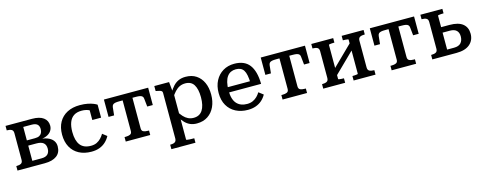

<svg xmlns="http://www.w3.org/2000/svg" viewBox="-29 -1280 5625 2234"><g transform="rotate(-15 2783.0 -162.5)"><path d="M39 -538H358Q448 -538 495 -503Q542 -468 542 -406Q542 -371 522 -342.5Q502 -314 463 -297.5Q424 -281 369 -281L392 -304V-263L371 -287Q431 -286 474.5 -269.5Q518 -253 541 -223Q564 -193 564 -152Q564 -77 512.5 -38.5Q461 0 368 0H39V-54H42Q76 -54 96.5 -65Q117 -76 117 -108V-430Q117 -462 96.5 -473Q76 -484 42 -484H39ZM235 -65H346Q397 -65 421 -89Q445 -113 445 -156Q445 -202 418 -225Q391 -248 334 -248H202V-311H333Q366 -311 386 -321.5Q406 -332 415.5 -351.5Q425 -371 425 -397Q425 -435 403.5 -454Q382 -473 336 -473H235Z M941 -57Q982 -57 1011.5 -71.5Q1041 -86 1063 -109.5Q1085 -133 1100 -159L1153 -118Q1133 -80 1101.5 -50.5Q1070 -21 1027.5 -5Q985 11 930 11Q844 11 780.5 -22.5Q717 -56 682.5 -119Q648 -182 648 -269Q648 -356 683 -418.5Q718 -481 782.5 -514.5Q847 -548 935 -548Q989 -548 1030 -539.5Q1071 -531 1098.5 -519.5Q1126 -508 1138 -499V-343H1032V-478Q1043 -477 1051.5 -472.5Q1060 -468 1065.5 -461Q1071 -454 1073 -446Q1075 -438 1074 -432Q1054 -452 1018.5 -466Q983 -480 938 -480Q881 -480 844 -455.5Q807 -431 789 -383.5Q771 -336 771 -269Q771 -216 781.5 -176.5Q792 -137 812.5 -110.5Q833 -84 865 -70.5Q897 -57 941 -57Z M1490 -472V-538H1757V-329H1690L1680 -424Q1679 -443 1669 -453.5Q1659 -464 1640 -468Q1621 -472 1589 -472ZM1491 -472H1392Q1361 -472 1341.5 -468Q1322 -464 1312.5 -453.5Q1303 -443 1301 -424L1291 -329H1224V-538H1491ZM1550 -104Q1550 -74 1570 -64Q1590 -54 1625 -54H1638V0H1343V-54H1357Q1391 -54 1411.5 -64Q1432 -74 1432 -104V-538H1550Z M2123 223H1833V169H1836Q1858 169 1874.5 164.5Q1891 160 1900 148Q1909 136 1909 115V-435Q1909 -449 1901.5 -456Q1894 -463 1878.5 -467.5Q1863 -472 1840 -476L1831 -478V-538H2009L2022 -408L2027 -403V160Q2027 163 2039.5 165Q2052 167 2069 168Q2086 169 2100 169H2123ZM2199 11Q2154 11 2119.5 -4Q2085 -19 2057 -47.5Q2029 -76 2005 -117L2007 -188Q2032 -147 2057.5 -119Q2083 -91 2113 -76.5Q2143 -62 2179 -62Q2215 -62 2241.5 -75.5Q2268 -89 2286 -116Q2304 -143 2313 -182.5Q2322 -222 2322 -272Q2322 -322 2313.5 -359.5Q2305 -397 2289 -423Q2273 -449 2247 -462Q2221 -475 2186 -475Q2148 -475 2117.5 -460.5Q2087 -446 2060 -417Q2033 -388 2006 -344L2005 -410Q2031 -454 2059.5 -485Q2088 -516 2124.5 -532Q2161 -548 2208 -548Q2284 -548 2336.5 -513Q2389 -478 2417 -416.5Q2445 -355 2445 -272Q2445 -190 2415.5 -126Q2386 -62 2331 -25.5Q2276 11 2199 11Z M2652 -264Q2652 -208 2664 -168.5Q2676 -129 2699 -104.5Q2722 -80 2753 -68.5Q2784 -57 2822 -57Q2862 -57 2892 -71Q2922 -85 2944 -107Q2966 -129 2981 -155L3036 -113Q3016 -76 2984.5 -47.5Q2953 -19 2910 -3.5Q2867 12 2813 12Q2732 12 2668.5 -20.5Q2605 -53 2569 -115Q2533 -177 2533 -265Q2533 -350 2566.5 -413.5Q2600 -477 2659 -512.5Q2718 -548 2795 -548Q2856 -548 2901.5 -529Q2947 -510 2976.5 -471.5Q3006 -433 3021.5 -375.5Q3037 -318 3038 -241H2624V-304H2947L2922 -280Q2920 -336 2912.5 -375Q2905 -414 2890 -437Q2875 -460 2852 -470.5Q2829 -481 2796 -481Q2763 -481 2736.5 -468.5Q2710 -456 2691 -429.5Q2672 -403 2662 -362Q2652 -321 2652 -264Z M3379 -472V-538H3646V-329H3579L3569 -424Q3568 -443 3558 -453.5Q3548 -464 3529 -468Q3510 -472 3478 -472ZM3380 -472H3281Q3250 -472 3230.5 -468Q3211 -464 3201.5 -453.5Q3192 -443 3190 -424L3180 -329H3113V-538H3380ZM3439 -104Q3439 -74 3459 -64Q3479 -54 3514 -54H3527V0H3232V-54H3246Q3280 -54 3300.5 -64Q3321 -74 3321 -104V-538H3439Z M3800 -108V-430Q3800 -462 3780 -473Q3760 -484 3725 -484H3722V-538H3986V-484H3982Q3969 -484 3954 -483Q3939 -482 3928.5 -480Q3918 -478 3918 -474V-63Q3918 -60 3928.5 -58Q3939 -56 3954 -55Q3969 -54 3982 -54H3986V0H3722V-54H3725Q3759 -54 3779.5 -65Q3800 -76 3800 -108ZM4155 -63V-474Q4155 -478 4144.5 -480Q4134 -482 4119 -483Q4104 -484 4091 -484H4088V-538H4352V-484H4349Q4314 -484 4293.5 -473Q4273 -462 4273 -430V-108Q4273 -76 4293.5 -65Q4314 -54 4349 -54H4352V0H4088V-54H4091Q4104 -54 4119 -55Q4134 -56 4144.5 -58Q4155 -60 4155 -63ZM3906 -99 3864 -144 4166 -440 4208 -395Z M4693 -472V-538H4960V-329H4893L4883 -424Q4882 -443 4872 -453.5Q4862 -464 4843 -468Q4824 -472 4792 -472ZM4694 -472H4595Q4564 -472 4544.5 -468Q4525 -464 4515.5 -453.5Q4506 -443 4504 -424L4494 -329H4427V-538H4694ZM4753 -104Q4753 -74 4773 -64Q4793 -54 4828 -54H4841V0H4546V-54H4560Q4594 -54 4614.5 -64Q4635 -74 4635 -104V-538H4753Z M5232 -66H5315Q5372 -66 5398.5 -95Q5425 -124 5425 -174Q5425 -220 5399 -245Q5373 -270 5320 -270H5206V-336H5332Q5439 -336 5491.5 -293.5Q5544 -251 5544 -174Q5544 -95 5488.5 -47.5Q5433 0 5327 0H5036V-54H5039Q5074 -54 5094 -65Q5114 -76 5114 -108V-430Q5114 -462 5094 -473Q5074 -484 5039 -484H5036V-538H5301V-484H5296Q5283 -484 5268 -483Q5253 -482 5242.5 -480Q5232 -478 5232 -474Z"/></g></svg>

Font: Roboto Serif Medium
Style: Regular
Weight: 500
Designer: Greg Gazdowicz
Foundry: Commercial Type
Version: Version 1.008